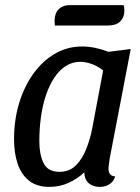

<svg xmlns="http://www.w3.org/2000/svg" viewBox="-20 -712 549 752"><path d="M173 20Q124 20 93.5 -4.5Q63 -29 49 -71Q35 -113 35 -167Q35 -241 54.5 -306.5Q74 -372 110 -422.5Q146 -473 195 -501.5Q244 -530 302 -530Q350 -530 405 -509L492 -520L410 -93Q409 -84 407 -72Q405 -60 405 -51Q405 -37 411.5 -29.5Q418 -22 431 -21Q427 -7 418 2Q409 11 397 15.5Q385 20 370 20Q344 20 327.5 5.5Q311 -9 310 -37Q284 -12 249 4Q214 20 173 20ZM213 -39Q253 -39 278.5 -65.5Q304 -92 319 -131.5Q334 -171 341 -208L384 -436Q363 -453 339 -461.5Q315 -470 295 -470Q264 -470 238.5 -454Q213 -438 193.5 -409Q174 -380 160.5 -340.5Q147 -301 140.5 -254.5Q134 -208 134 -158Q134 -108 150.5 -73.5Q167 -39 213 -39ZM195 -612Q194 -618 194 -625Q194 -632 194 -635Q195 -662 211 -677Q227 -692 253 -692H464Q466 -687 466.5 -680.5Q467 -674 467 -669Q467 -644 451 -628Q435 -612 401 -612Z"/></svg>

Font: Sansita Swashed Light
Style: Regular
Weight: 300
Designer: Pablo Cosgaya
Foundry: Omnibus-Type
Version: Version 1.003